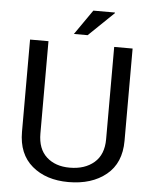

<svg xmlns="http://www.w3.org/2000/svg" viewBox="-60 -939 796 999"><g transform="rotate(5 338.5 -440.0)"><path d="M607.4 -710.9V-229Q607.4 -112.8 532 -51.3Q456.5 10.3 335 10.3Q217.8 10.3 144.8 -51.5Q71.8 -113.3 71.8 -229V-710.9H168V-229Q168 -148.4 213.9 -106.7Q259.8 -64.9 335 -64.9Q414.1 -64.9 462.6 -106.7Q511.2 -148.4 511.2 -229V-710.9ZM386.7 -889.6H499L500 -886.7L368.2 -759.8H296.4Z"/></g></svg>

Font: GeogebraSans
Style: Regular
Weight: 400
Designer: Google
Version: Version 1.100140; 2013